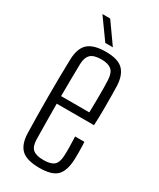

<svg xmlns="http://www.w3.org/2000/svg" viewBox="-193 -810 728 879"><g transform="rotate(30 171.0 -371.0)"><path d="M176 6.5Q110 6.5 81.5 -19.5Q53 -45.5 51 -104Q50 -145 49.2 -193.2Q48.5 -241.5 48.5 -292.5Q48.5 -343.5 49 -395.2Q49.5 -447 51 -495Q53 -555 82.5 -580.8Q112 -606.5 175.5 -606.5Q239.5 -606.5 266.8 -579.5Q294 -552.5 296.5 -497Q297 -485.5 297.5 -451.5Q298 -417.5 297.8 -373.2Q297.5 -329 295.5 -288H98.5Q98.5 -241.5 99.2 -194Q100 -146.5 100.5 -99.5Q101.5 -62.5 119 -48.2Q136.5 -34 174 -34Q212.5 -34 229.2 -48.2Q246 -62.5 247.5 -99.5Q248.5 -114.5 248.2 -143.5Q248 -172.5 246.5 -200H295.5Q297 -178.5 297.2 -149.2Q297.5 -120 296.5 -104Q293.5 -45 267.2 -19.2Q241 6.5 176 6.5ZM98.5 -328H247.5Q248.5 -361.5 248.8 -396.8Q249 -432 248.8 -460Q248.5 -488 247.5 -500Q245.5 -537.5 227.8 -551.8Q210 -566 175.5 -566Q134.5 -566 118 -549.5Q101.5 -533 100.5 -500Q100 -459 99.2 -416Q98.5 -373 98.5 -328ZM152 -640 74.5 -748H115.5L192 -640Z"/></g></svg>

Font: Big Shoulders Text ExtraLight
Style: Regular
Weight: 250
Version: Version 2.002